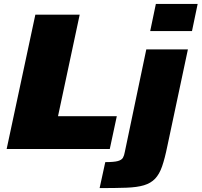

<svg xmlns="http://www.w3.org/2000/svg" viewBox="-20 -763 1032 983"><path d="M14 0 161 -688H388L277 -168H578L542 0ZM749 -604 778 -743H992L963 -604ZM490 200 519 67Q564 67 583.5 61.5Q603 56 609.5 44.5Q616 33 619 15L729 -510H942L837 -16Q824 48 810 88.5Q796 129 774 152Q752 175 717 185.5Q682 196 627 198Q572 200 490 200Z"/></svg>

Font: Saira Expanded ExtraBold
Style: Italic
Weight: 800
Width: 7
Italic angle: -12°
Designer: Hector Gatti with collaboration of the Omnibus-Type team
Foundry: Omnibus-Type
Version: Version 1.101